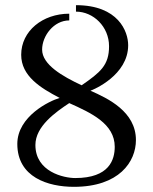

<svg xmlns="http://www.w3.org/2000/svg" viewBox="-20 -711 594 743"><path d="M402 -532C402 -458 368 -431 296 -381C221 -416 143 -461 143 -519C143 -572 188 -632 248 -632V-658C145 -658 62 -591 62 -499C62 -417 136 -371 211 -332C172 -321 47 -261 47 -154C47 -25 166 12 266 12C441 12 506 -85 506 -169C506 -279 398 -330 330 -360C342 -364 476 -420 476 -536C476 -589 438 -691 274 -691V-666C341 -666 402 -608 402 -532ZM117 -150C117 -222 195 -277 248 -312C333 -274 424 -232 424 -143C424 -94 404 -22 271 -22C227 -22 117 -46 117 -150Z"/></svg>

Font: Libertinus Math
Style: Regular
Weight: 400
Designer: Philipp H. Poll, Khaled Hosny
Foundry: Caleb Maclennan
Version: Version 7.050;RELEASE